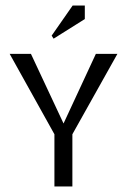

<svg xmlns="http://www.w3.org/2000/svg" viewBox="-20 -675 460 695"><path d="M174 -535 167 -546 243 -655H287V-606ZM177 0V-189L15 -480H92L210 -228L327 -480H405L242 -189V0Z"/></svg>

Font: Glametrix
Style: Regular
Weight: 500
Designer: gluk
Foundry: gluk
Version: Version 0.40